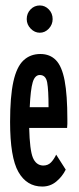

<svg xmlns="http://www.w3.org/2000/svg" viewBox="-20 -674 290 704"><path d="M135 10Q78 10 47.5 -43.5Q17 -97 17 -227Q17 -320 29 -374.5Q41 -429 66 -452.5Q91 -476 128 -476Q163 -476 185 -453.5Q207 -431 217 -378.5Q227 -326 227 -236Q227 -226 227 -219.5Q227 -213 226 -205H87Q89 -124 100.5 -96Q112 -68 138 -67Q156 -67 167 -78.5Q178 -90 186 -107L221 -52Q208 -26 186 -8Q164 10 135 10ZM89 -281H158Q158 -344 153 -371.5Q148 -399 126 -399Q108 -399 100 -372.5Q92 -346 89 -281ZM126 -554Q107 -554 92.5 -569Q78 -584 78 -604Q78 -625 92 -639.5Q106 -654 126 -654Q145 -654 159 -639.5Q173 -625 173 -604Q173 -584 159 -569Q145 -554 126 -554Z"/></svg>

Font: Inconsolata UltraCondensed Bold
Style: Regular
Weight: 700
Width: 1
Monospace: yes
Designer: Raph Levien, Cyreal, Brenton Simpson
Foundry: Raph Levien, Cyreal, Google
Version: Version 3.001; ttfautohint (v1.8.2.53-6de2)